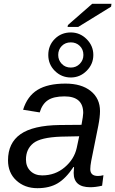

<svg xmlns="http://www.w3.org/2000/svg" viewBox="-20 -976 604 1006"><path d="M453 5Q366 5 366 -70L368 -101H365Q325 -41 282 -15.5Q239 10 176 10Q109 10 65 -31Q22 -71 22 -136Q22 -227 87.5 -273Q153 -319 293 -321L407 -322Q416 -370 416 -384Q416 -471 318 -471Q261 -471 231 -451Q201 -431 188 -387L101 -401Q123 -472 176.5 -505Q230 -538 323 -538Q407 -538 455.5 -499Q504 -460 504 -394Q504 -363 495 -317L458 -133Q453 -106 453 -90Q453 -54 493 -54Q507 -54 522 -58L515 -3Q481 5 453 5ZM382 -201 395 -262 298 -260Q193 -256 155 -226Q116 -195 116 -140Q116 -103 139.5 -80Q163 -57 201 -57Q269 -57 319 -99.5Q369 -142 382 -201ZM351 -570Q302 -570 267 -605Q233 -639 233 -688Q233 -738 267 -772Q301 -806 351 -806Q399 -806 434 -771Q469 -736 469 -688Q469 -640 434 -605Q399 -570 351 -570ZM417 -688Q417 -717 398 -735.5Q379 -754 351 -754Q322 -754 303.5 -735Q285 -716 285 -688Q285 -661 303.5 -641.5Q322 -622 351 -622Q379 -622 398 -641.5Q417 -661 417 -688ZM390 -835H334L336 -845L463 -956H564L562 -941Z"/></svg>

Font: Libra Sans
Style: Italic
Weight: 400
Italic angle: -12°
Foundry: Context Ltd
Version: Version 1.002